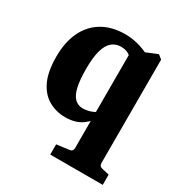

<svg xmlns="http://www.w3.org/2000/svg" viewBox="-148 -542 785 830"><g transform="rotate(30 244.5 -126.5)"><path d="M30 -200Q30 -273 55 -325Q80 -377 127.5 -405Q175 -433 242 -433Q280 -433 319 -420.5Q358 -408 383 -389L310 -349Q300 -363 286 -370Q272 -377 251 -377Q226 -377 207 -361.5Q188 -346 178 -311.5Q168 -277 168 -220Q168 -163 176 -128.5Q184 -94 200.5 -78.5Q217 -63 240 -63Q260 -63 280 -70Q300 -77 313 -89L327 -75Q309 -38 276.5 -15Q244 8 194 8Q147 8 109.5 -14Q72 -36 51 -81.5Q30 -127 30 -200ZM429 101Q429 118 447 121L481 129V180H219V129L281 121Q298 119 298 101V-385L409 -431L429 -415Z"/></g></svg>

Font: Yrsa
Style: Regular
Weight: 400
Designer: Anna Giedrys (Yrsa+Rasa design), David Brezina (Yrsa art-direction, Rasa art-direction, design)
Foundry: Rosetta Type Foundry
Version: Version 2.004